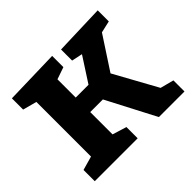

<svg xmlns="http://www.w3.org/2000/svg" viewBox="-129 -704 870 870"><g transform="rotate(-45 306.0 -269.0)"><path d="M29 0V-72L96 -91V-441L29 -459V-531L294 -538V-466L236 -446V-329H318L395 -448L343 -459V-530L586 -538V-467L529 -454L425 -295L539 -88L604 -71V0H440L317 -236H236V-93L304 -72V0Z"/></g></svg>

Font: Bitter
Style: Bold
Weight: 700
Designer: Sol Matas, and Bitter project Authors
Foundry: Sol Matas
Version: Version 2.001